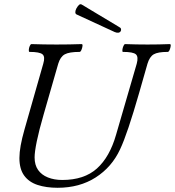

<svg xmlns="http://www.w3.org/2000/svg" viewBox="-20 -877 829 910"><path d="M253 13Q199 13 158 -0.5Q117 -14 94.5 -45Q72 -76 72 -128Q72 -154 78 -187.5Q84 -221 96 -263L185 -575Q195 -608 181.5 -619.5Q168 -631 120 -631Q116 -631 116.5 -640.5Q117 -650 121 -659Q125 -668 129 -668Q159 -667 189 -666.5Q219 -666 248 -666Q278 -666 308 -666.5Q338 -667 367 -668Q372 -668 371 -659Q370 -650 366 -640.5Q362 -631 357 -631Q308 -631 287 -619.5Q266 -608 256 -575L187 -335Q165 -259 154.5 -208Q144 -157 144 -131Q144 -95 160.5 -71.5Q177 -48 207 -36Q237 -24 275 -24Q379 -24 439.5 -78.5Q500 -133 530 -238L628 -575Q637 -608 624 -619.5Q611 -631 563 -631Q559 -631 560 -640.5Q561 -650 565 -659Q569 -668 573 -668Q600 -667 626.5 -666.5Q653 -666 679 -666Q706 -666 732.5 -666.5Q759 -667 785 -668Q790 -668 789 -659Q788 -650 784 -640.5Q780 -631 775 -631Q728 -631 708.5 -619.5Q689 -608 679 -575L639 -435Q612 -341 589.5 -274Q567 -207 549 -169Q510 -85 433.5 -36Q357 13 253 13ZM524 -725 342 -809Q337 -812 337 -819.5Q337 -827 342 -837Q350 -851 356 -855Q362 -859 368 -855L543 -750Q552 -746 553.5 -740Q555 -734 552 -729Q548 -723 541 -722Q534 -721 524 -725Z"/></svg>

Font: Junicode VF
Style: Italic
Weight: 400
Italic angle: -11°
Designer: Peter S. Baker
Version: Version 2.209